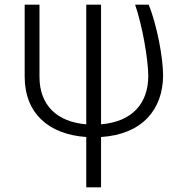

<svg xmlns="http://www.w3.org/2000/svg" viewBox="-20 -566 769 817"><path d="M85 -546V-240C85 -85 186 6 347 17V231H410V17C585 6 673 -100 674 -244C674 -323 647 -461 613 -546H555C586 -456 610 -316 611 -244C611 -125 542 -48 410 -37V-546H347V-37C224 -47 148 -117 148 -239V-546Z"/></svg>

Font: Wafeq Light
Style: Regular
Weight: 300
Designer: Rasmus Andersson & Azza Alameddine
Foundry: Google & TypeTogether
Version: Version 3.000;January 28, 2025;FontCreator 15.0.0.3014 64-bi